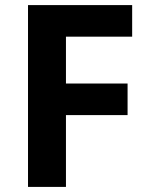

<svg xmlns="http://www.w3.org/2000/svg" viewBox="-20 -734 589 754"><path d="M239 0H90V-714H499V-590H239V-406H481V-282H239Z"/></svg>

Font: Noto Sans Gujarati
Style: Regular
Weight: 400
Designer: Jelle Bosma - Monotype Design Team, Universal Thirst
Foundry: Monotype Imaging Inc.
Version: Version 2.102